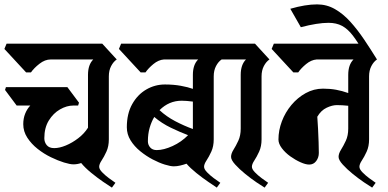

<svg xmlns="http://www.w3.org/2000/svg" viewBox="-38 -838 1766 875"><path d="M269 -441 322 -370 318 -357H296Q266 -357 235.5 -339.5Q205 -322 184.5 -289Q164 -256 164 -208Q164 -190 175 -176.5Q186 -163 209 -163Q233 -163 262 -175Q291 -187 318.5 -208Q346 -229 363 -256V-497Q363 -543 387 -567H193Q167 -567 142 -547.5Q117 -528 103 -508H81L-18 -615L-8 -639H428L494 -567Q479 -557 468.5 -537Q458 -517 458 -490V-203Q458 -171 447 -147Q436 -123 425 -106.5Q414 -90 414 -78Q414 -67 427.5 -53Q441 -39 458.5 -26Q476 -13 488 -5L472 17Q459 9 432 -9.5Q405 -28 377 -51Q349 -74 332 -95Q314 -89 297 -89Q281 -89 253.5 -97.5Q226 -106 194 -121.5Q162 -137 133.5 -159.5Q105 -182 86.5 -210.5Q68 -239 68 -272Q68 -298 76.5 -319.5Q85 -341 100 -357H38L-15 -428L-11 -441Z M936 -203Q936 -171 925 -147Q914 -123 903 -106.5Q892 -90 892 -78Q892 -67 905.5 -53Q919 -39 936.5 -26Q954 -13 966 -5L950 17Q938 9 911.5 -9Q885 -27 857 -49.5Q829 -72 812 -92Q798 -87 783 -83.5Q768 -80 754 -80Q739 -80 713 -88Q687 -96 657.5 -111.5Q628 -127 601 -149Q574 -171 557 -198.5Q540 -226 540 -258Q540 -320 564.5 -363.5Q589 -407 628.5 -430Q668 -453 714 -453Q753 -453 786 -447Q819 -441 841 -433V-497Q841 -543 865 -567H709Q684 -565 661 -546Q638 -527 625 -508H603L504 -615L514 -639H906L972 -567Q957 -557 946.5 -537Q936 -517 936 -490ZM790 -379Q732 -379 689 -336Q720 -307 760 -286Q800 -265 841 -250V-375Q826 -377 813.5 -378Q801 -379 790 -379ZM676 -154Q708 -154 748.5 -172.5Q789 -191 819 -222Q782 -236 740.5 -256Q699 -276 665 -305Q652 -283 644 -255.5Q636 -228 636 -194Q636 -178 646.5 -166Q657 -154 676 -154Z M1154 -203Q1154 -171 1143 -147Q1132 -123 1121 -106.5Q1110 -90 1110 -78Q1110 -67 1123.5 -53Q1137 -39 1154.5 -26Q1172 -13 1184 -5L1168 17Q1156 10 1131 -7Q1106 -24 1079.5 -45.5Q1053 -67 1034 -88Q1015 -109 1015 -123Q1015 -138 1026 -155.5Q1037 -173 1048 -196.5Q1059 -220 1059 -252V-497Q1059 -543 1083 -567H885L863 -639H1124L1190 -567Q1175 -557 1164.5 -537Q1154 -517 1154 -490Z M1644 -203Q1644 -171 1633 -147Q1622 -123 1611 -106.5Q1600 -90 1600 -78Q1600 -67 1613.5 -53Q1627 -39 1644.5 -26Q1662 -13 1674 -5L1658 17Q1646 10 1621 -7Q1596 -24 1569.5 -45.5Q1543 -67 1524 -88Q1505 -109 1505 -123Q1505 -138 1516 -155.5Q1527 -173 1538 -196.5Q1549 -220 1549 -252V-356Q1522 -359 1497 -359Q1476 -359 1450.5 -347Q1425 -335 1408 -306Q1410 -281 1411.5 -250Q1413 -219 1414 -190Q1415 -161 1415 -141Q1415 -120 1403 -104Q1391 -88 1371 -88Q1355 -88 1331.5 -98.5Q1308 -109 1285 -125.5Q1262 -142 1246.5 -162.5Q1231 -183 1231 -202Q1231 -244 1246.5 -285Q1262 -326 1290 -359.5Q1318 -393 1355 -413.5Q1392 -434 1434 -434Q1466 -434 1493.5 -429Q1521 -424 1549 -414V-497Q1549 -543 1573 -567H1405Q1380 -565 1357 -546Q1334 -527 1321 -508H1299L1200 -615L1210 -639H1614L1680 -567Q1665 -557 1654.5 -537Q1644 -517 1644 -490Z M1620 -598Q1593 -646 1570 -676Q1547 -706 1521 -720Q1495 -734 1459 -734Q1434 -734 1402.5 -729Q1371 -724 1333 -714L1285 -798Q1354 -818 1407 -818Q1451 -818 1488.5 -796.5Q1526 -775 1558.5 -739Q1591 -703 1621 -658.5Q1651 -614 1680 -567Z"/></svg>

Font: Jaini
Style: Regular
Weight: 400
Designer: Maithili Shingre, Girish Dalvi (Devanagari), Taresh Vohra (Latin)
Foundry: Ek Type
Version: Version 2.000; ttfautohint (v1.8.4.7-5d5b)